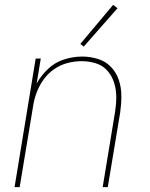

<svg xmlns="http://www.w3.org/2000/svg" viewBox="-20 -771 616 791"><path d="M40 0H61L116 -331Q120 -360 130.5 -388.5Q141 -417 159 -442.5Q177 -468 203 -486Q229 -504 258.5 -511.5Q288 -519 317 -519Q347 -519 375.5 -510Q404 -501 423 -479Q442 -457 450.5 -429Q459 -401 459 -371Q459 -341 454 -310L403 0H424L475 -307Q480 -341 480 -375Q480 -409 470 -440Q460 -471 438 -494.5Q416 -518 384 -528Q352 -538 319 -538Q282 -538 245 -526.5Q208 -515 179 -488Q150 -461 131 -427L148 -530H127ZM325 -579 464 -737 446 -751 311 -590Z"/></svg>

Font: Iosevka Sparkle Thin
Style: Italic
Weight: 100
Italic angle: -9°
Designer: Belleve Invis
Foundry: Belleve Invis
Version: Version 4.5.0; ttfautohint (v1.8.3)